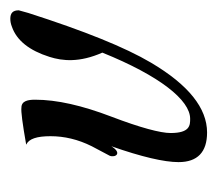

<svg xmlns="http://www.w3.org/2000/svg" viewBox="-44 -360 412 363"><g transform="rotate(-90 161.5 -179.0)"><path d="M323 -349C323 -360 318 -365 307 -365C302 -365 297 -364 292 -362C266 -353 247 -329 235 -291C227 -266 224 -234 243 -191C199 -82 153 -25 118 -25C106 -25 91 -25 91 -62C91 -81 101 -119 122 -174C143 -229 154 -277 154 -318C154 -331 152 -344 139 -344C132 -345 109 -342 69 -335C80 -330 85 -315 85 -289C85 -263 79 -237 66 -211L48 -177C44 -166 53 -153 66 -174C46 -117 36 -74 36 -47C36 -11 55 7 92 7C138 7 182 -28 224 -99C253 -148 284 -225 318 -331L323 -349Z"/></g></svg>

Font: VL Great Vibes
Style: Regular
Weight: 400
Designer: Robert E. Leuschke
Foundry: Robert E. Leuschke
Version: Version 1.001